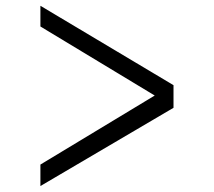

<svg xmlns="http://www.w3.org/2000/svg" viewBox="-20 -649 725 651"><path d="M117 -18.2V-91L504.6 -325.1L117 -559.2V-629.4L568.3 -360.2V-283.5Z"/></svg>

Font: Lohit Gurmukhi
Style: Regular
Weight: 400
Version: Version 2.91.2